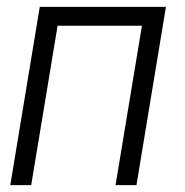

<svg xmlns="http://www.w3.org/2000/svg" viewBox="-20 -540 540 560"><path d="M10 0 96 -520H464L378 0H317L394 -465H148L71 0Z"/></svg>

Font: Iosevka Term Curly Lt Obl
Style: Regular
Weight: 300
Italic angle: -9°
Designer: Belleve Invis
Foundry: Belleve Invis
Version: Version 32.3.0